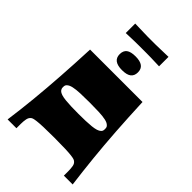

<svg xmlns="http://www.w3.org/2000/svg" viewBox="-295 -1138 1248 1248"><g transform="rotate(45 329.0 -513.5)"><path d="M30 0Q45 -108 55.5 -215.5Q66 -323 74 -441.5Q82 -560 88 -700H570Q576 -560 584 -441.5Q592 -323 603 -215.5Q614 -108 628 0H547Q547 -10 547 -19.5Q547 -29 547 -39Q547 -64 543.5 -84.5Q540 -105 525 -115Q521 -118 513.5 -120.5Q506 -123 486.5 -125.5Q467 -128 429.5 -129.5Q392 -131 329 -131Q266 -131 228.5 -129.5Q191 -128 171.5 -125.5Q152 -123 144.5 -120.5Q137 -118 133 -115Q119 -105 115 -84.5Q111 -64 111 -39Q111 -29 111 -19.5Q111 -10 111 0ZM329 -351Q365 -351 395 -352Q425 -353 448.5 -355.5Q472 -358 488 -363Q504 -368 513 -377Q518 -382 520 -387.5Q522 -393 522 -403Q522 -408 521.5 -412Q521 -416 520 -419Q519 -422 517 -424.5Q515 -427 513 -429Q502 -441 476.5 -446.5Q451 -452 413.5 -453.5Q376 -455 329 -455Q282 -455 244.5 -453.5Q207 -452 182 -446.5Q157 -441 145 -429Q143 -427 141 -424.5Q139 -422 138 -419Q137 -416 136.5 -412Q136 -408 136 -403Q136 -393 138.5 -387.5Q141 -382 145 -377Q154 -368 170 -363Q186 -358 209.5 -355.5Q233 -353 263 -352Q293 -351 329 -351ZM329 -752Q245 -752 245 -815Q245 -847 265 -862.5Q285 -878 329 -878Q371 -878 392 -862.5Q413 -847 413 -815Q413 -784 393 -768Q373 -752 329 -752ZM176 -940V-1027Q228 -1026 253 -1025Q278 -1024 293.5 -1024Q309 -1024 329 -1024Q350 -1024 365 -1024Q380 -1024 405.5 -1025Q431 -1026 482 -1027V-940Q431 -942 405.5 -942.5Q380 -943 365 -943Q350 -943 329 -943Q309 -943 293.5 -943Q278 -943 253 -942.5Q228 -942 176 -940Z"/></g></svg>

Font: Ojuju ExtraBold
Style: Regular
Weight: 800
Designer: Chisaokwu Joboson, Mirko Velimirovic
Foundry: Udi Foundry
Version: Version 1.000